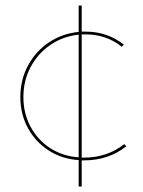

<svg xmlns="http://www.w3.org/2000/svg" viewBox="-20 -578 519 698"><path d="M286 5H277V100H266V4Q205 0 157 -31Q109 -62 81.5 -112.5Q54 -163 54 -225Q54 -288 82 -340Q110 -392 158 -424Q206 -456 266 -462V-558H277V-463H292Q370 -463 430 -416L423 -408Q366 -453 292 -453H277V-5H286Q369 -5 432 -54L439 -46Q374 5 286 5ZM266 -6V-452Q209 -446 163.5 -415Q118 -384 91.5 -334.5Q65 -285 65 -225Q65 -166 91 -117.5Q117 -69 162.5 -39.5Q208 -10 266 -6Z"/></svg>

Font: Ysabeau Hairline
Style: Regular
Weight: 100
Designer: Christian Thalmann (Catharsis Fonts)
Version: Version 0.003